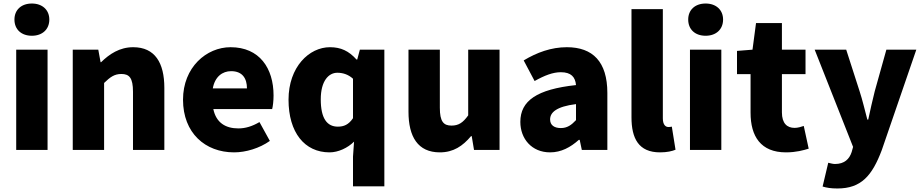

<svg xmlns="http://www.w3.org/2000/svg" viewBox="-20 -851 5235 1090"><path d="M72 0H250V-569H72ZM161 -648C220 -648 260 -684 260 -740C260 -795 220 -831 161 -831C101 -831 62 -795 62 -740C62 -684 101 -648 161 -648Z M393 0H571V-380C605 -413 629 -431 669 -431C714 -431 735 -409 735 -330V0H913V-352C913 -494 860 -583 736 -583C659 -583 601 -544 554 -498H551L538 -569H393Z M1309 14C1375 14 1453 -9 1512 -51L1453 -158C1412 -134 1374 -122 1333 -122C1261 -122 1207 -154 1191 -232H1525C1529 -246 1533 -277 1533 -309C1533 -464 1453 -583 1289 -583C1152 -583 1019 -469 1019 -285C1019 -96 1145 14 1309 14ZM1188 -349C1200 -416 1243 -447 1292 -447C1357 -447 1382 -405 1382 -349Z M1984 207H2162V-569H2023L2008 -513H2004C1960 -562 1915 -583 1853 -583C1735 -583 1618 -471 1618 -285C1618 -99 1709 14 1851 14C1900 14 1954 -11 1990 -47L1984 38ZM1898 -132C1837 -132 1801 -178 1801 -287C1801 -392 1846 -438 1895 -438C1925 -438 1957 -429 1984 -404V-180C1959 -143 1932 -132 1898 -132Z M2477 14C2554 14 2607 -22 2654 -78H2658L2671 0H2816V-569H2638V-196C2608 -154 2583 -138 2543 -138C2498 -138 2477 -161 2477 -239V-569H2299V-217C2299 -75 2352 14 2477 14Z M3103 14C3166 14 3219 -15 3266 -57H3271L3283 0H3428V-323C3428 -501 3345 -583 3198 -583C3109 -583 3028 -553 2953 -508L3015 -391C3072 -423 3119 -441 3164 -441C3222 -441 3246 -414 3250 -368C3028 -344 2934 -279 2934 -159C2934 -64 2998 14 3103 14ZM3164 -124C3127 -124 3103 -140 3103 -173C3103 -213 3139 -246 3250 -260V-169C3224 -141 3200 -124 3164 -124Z M3727 14C3767 14 3796 7 3815 -1L3794 -132C3784 -130 3780 -130 3774 -130C3760 -130 3743 -141 3743 -179V-799H3565V-185C3565 -66 3605 14 3727 14Z M3897 0H4075V-569H3897ZM3986 -648C4045 -648 4085 -684 4085 -740C4085 -795 4045 -831 3986 -831C3926 -831 3887 -795 3887 -740C3887 -684 3926 -648 3986 -648Z M4442 14C4500 14 4541 2 4571 -7L4543 -136C4529 -131 4509 -125 4491 -125C4449 -125 4419 -150 4419 -213V-430H4553V-569H4419V-720H4272L4252 -569L4164 -562V-430H4241V-211C4241 -77 4299 14 4442 14Z M4734 219C4869 219 4931 147 4986 1L5182 -569H5012L4946 -333C4933 -279 4920 -226 4909 -172H4904C4889 -228 4877 -281 4860 -333L4784 -569H4605L4823 -17L4815 12C4802 52 4774 80 4720 80C4707 80 4692 75 4682 73L4650 208C4674 215 4697 219 4734 219Z"/></svg>

Font: Noto Sans TC Black
Style: Regular
Weight: 900
Designer: Ryoko NISHIZUKA 西塚涼子 (kana, bopomofo & ideographs); Paul D. Hunt (Latin, Greek & Cyrillic); Sandoll Communications 산돌커뮤니
Foundry: Adobe
Version: Version 2.004;hotconv 1.0.118;makeotfexe 2.5.65603